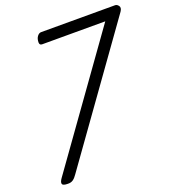

<svg xmlns="http://www.w3.org/2000/svg" viewBox="-177 -1154 1186 1304"><g transform="rotate(-20 416.5 -502.0)"><path d="M88 13Q53 13 48.5 -0.5Q44 -14 62 -39L704 -937H248Q238 -937 233.5 -942.5Q229 -948 229 -957Q229 -984 241.5 -1000.5Q254 -1017 269 -1017H804Q818 -1017 829 -1002Q840 -987 824 -963L156 -29Q142 -8 126.5 3Q111 14 88 13Z"/></g></svg>

Font: Playwrite CO
Style: Regular
Weight: 400
Designer: Veronika Burian, José Scaglione
Foundry: TypeTogether
Version: Version 1.000